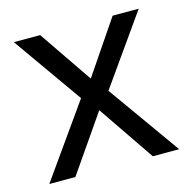

<svg xmlns="http://www.w3.org/2000/svg" viewBox="-85 -620 699 704"><g transform="rotate(-15 264.5 -268.0)"><path d="M212 -274 27 -536H127L265 -334L402 -536H501L316 -274L511 0H411L265 -214L117 0H18Z"/></g></svg>

Font: Noto Sans Gujarati
Style: Regular
Weight: 400
Designer: Jelle Bosma - Monotype Design Team, Universal Thirst
Foundry: Monotype Imaging Inc.
Version: Version 2.102